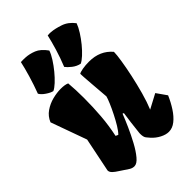

<svg xmlns="http://www.w3.org/2000/svg" viewBox="-246 -946 1061 1061"><g transform="rotate(-45 284.0 -416.0)"><path d="M159.7 9.8Q146 9.8 133.3 2.7Q120.6 -4.4 106 -15.1Q94.2 -23.9 78.1 -33.7Q62 -43.5 50 -54.9Q38.1 -66.4 38.1 -79.1L79.1 -279.8L3.4 -490.2Q17.1 -523.9 46.1 -543.9Q75.2 -564 109.6 -572.8Q144 -581.5 173.8 -581.5Q207 -581.5 224.6 -573.2Q227.1 -546.4 228.3 -516.4Q229.5 -486.3 229.5 -454.6Q229.5 -382.8 224.1 -316.4Q218.8 -250 204.6 -183.1L219.2 -176.3Q232.9 -189.5 249.3 -216.3Q265.6 -243.2 281.2 -274.2Q296.9 -305.2 308.3 -332.3Q319.8 -359.4 323.2 -373Q317.4 -442.9 314.5 -481.4Q311.5 -520 310.3 -537.8Q309.1 -555.7 309.1 -563.5Q316.9 -568.8 339.8 -573Q362.8 -577.1 391.1 -577.1Q476.6 -577.1 526.4 -518.1V-512.7Q526.4 -495.6 519.8 -452.9Q513.2 -410.2 501.5 -355.2Q489.7 -300.3 474.6 -245.8Q459.5 -191.4 442.4 -150.4L526.9 -195.3L568.4 -136.2Q551.8 -97.7 530 -64.2Q508.3 -30.8 482.9 -10.5Q457.5 9.8 429.2 9.8Q406.2 9.8 380.1 -3.7Q354 -17.1 334 -39.1Q326.2 -47.9 317.4 -58.8Q308.6 -69.8 308.6 -94.2Q308.6 -97.7 308.8 -101.1Q309.1 -104.5 309.6 -107.9Q313.5 -145 317.4 -175.8Q321.3 -206.5 326.2 -239.3L318.8 -242.7Q306.6 -210.9 287.6 -168.2Q268.6 -125.5 246.6 -84.7Q224.6 -43.9 202.1 -17.1Q179.7 9.8 159.7 9.8ZM136.7 -601.1Q120.1 -604.5 97.4 -619.9Q74.7 -635.3 65.9 -651.4Q84.5 -700.7 99.9 -752.7Q115.2 -804.7 123 -841.3Q137.2 -841.3 140.9 -841.8Q144.5 -842.3 158.2 -841.3Q188.5 -839.8 219.7 -827.4Q251 -814.9 279.3 -775.4Q272 -753.4 254.6 -726.3Q237.3 -699.2 215.8 -673.1Q194.3 -647 173.1 -627.4Q151.9 -607.9 136.7 -601.1ZM350.6 -601.1Q325.2 -606.4 304.2 -623Q283.2 -639.6 273.4 -653.3Q294.4 -705.6 308.8 -753.7Q323.2 -801.8 332 -840.8Q342.8 -840.8 344.2 -841.1Q345.7 -841.3 347.2 -841.6Q348.6 -841.8 358.4 -840.8Q385.7 -838.9 425 -825.9Q464.4 -813 492.7 -775.4Q484.4 -752.4 467 -725.1Q449.7 -697.8 428.5 -671.9Q407.2 -646 386.5 -627Q365.7 -607.9 350.6 -601.1Z"/></g></svg>

Font: Fruktur
Style: Regular
Weight: 400
Designer: Viktoriya Grabowska, Eben Sorkin
Foundry: Viktoriya Grabowska
Version: Version 1.008; ttfautohint (v1.8.4.7-5d5b)